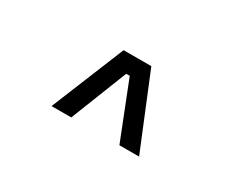

<svg xmlns="http://www.w3.org/2000/svg" viewBox="-53 -985 816 663"><g transform="rotate(30 355.0 -654.0)"><path d="M444 -508.5 355 -734H341L252 -508.5H173.5L292.5 -800H403L522.5 -508.5Z"/></g></svg>

Font: League Mono
Style: Regular
Weight: 400
Width: 6
Designer: Tyler Finck
Foundry: The League of Moveable Type / Tyler Finck
Version: Version 2.300;RELEASE